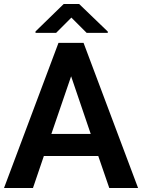

<svg xmlns="http://www.w3.org/2000/svg" viewBox="-22 -933 705 953"><path d="M408 -770 332.3 -845.7 256.7 -770H154.3V-777L294.3 -913.3H370.7L513 -776.3V-770ZM268.3 -720.3H392.7L663.3 0H520.3L465.7 -158.7H195.7L141.7 0H-2ZM331 -554.3 233 -268.3H428.3Z"/></svg>

Font: FreesentationVF
Style: Regular
Weight: 400
Designer: glyphs from Roboto by Christian Robertson / Hangul glyphs from Noto Sans CJK(Source Han Sans) by Jang Soo-young and Kang
Foundry: PT&
Version: Version 2.001;Glyphs 3.3.1 (3343)